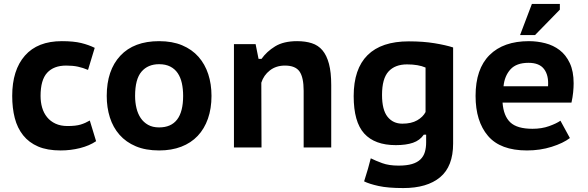

<svg xmlns="http://www.w3.org/2000/svg" viewBox="-20 -749 2987 975"><path d="M468 -32Q434 -9 386.5 3Q339 15 288 15Q220 15 173.5 -5Q127 -25 97.5 -62Q68 -99 55 -149.5Q42 -200 42 -262Q42 -393 106.5 -466.5Q171 -540 294 -540Q354 -540 392.5 -530.5Q431 -521 461 -506L427 -394Q401 -405 375.5 -410.5Q350 -416 316 -416Q253 -416 219.5 -379.5Q186 -343 186 -262Q186 -230 194 -202.5Q202 -175 219 -154Q236 -133 262 -121Q288 -109 323 -109Q365 -109 389.5 -116.5Q414 -124 436 -137Z M522 -262Q522 -392 591 -466Q660 -540 788 -540Q855 -540 905 -519Q955 -498 988 -460.5Q1021 -423 1037.5 -372.5Q1054 -322 1054 -262Q1054 -198 1036 -146.5Q1018 -95 984 -59Q950 -23 900.5 -4Q851 15 788 15Q720 15 670 -6Q620 -27 587 -64.5Q554 -102 538 -152.5Q522 -203 522 -262ZM666 -262Q666 -229 673 -200Q680 -171 694.5 -149.5Q709 -128 732 -115Q755 -102 788 -102Q910 -102 910 -262Q910 -297 903.5 -326.5Q897 -356 882.5 -377.5Q868 -399 844.5 -411Q821 -423 788 -423Q731 -423 698.5 -385Q666 -347 666 -262Z M1522 0V-288Q1522 -356 1501 -386Q1480 -416 1427 -416Q1382 -416 1350.5 -391.5Q1319 -367 1307 -329Q1307 -247 1307.5 -164.5Q1308 -82 1308 0H1168V-525H1278L1293 -450H1308Q1334 -487 1377 -513.5Q1420 -540 1489 -540Q1531 -540 1563.5 -529.5Q1596 -519 1617.5 -493.5Q1639 -468 1650.5 -425Q1662 -382 1662 -317V0Z M2281 -20Q2281 96 2215 151Q2149 206 2028 206Q1950 206 1902.5 195.5Q1855 185 1829 172Q1842 132 1848.5 108.5Q1855 85 1858 73Q1861 61 1862 58Q1863 55 1863 55Q1887 67 1921 79.5Q1955 92 2004 92Q2045 92 2072 84Q2099 76 2115 60.5Q2131 45 2137.5 23Q2144 1 2144 -26V-65H2132Q2112 -36 2077 -24Q2042 -12 1990 -12Q1883 -12 1829.5 -71Q1776 -130 1776 -261Q1776 -399 1846.5 -469Q1917 -539 2056 -539Q2129 -539 2186.5 -529.5Q2244 -520 2281 -508ZM2023 -121Q2069 -121 2098.5 -138Q2128 -155 2141 -180V-406Q2104 -422 2047 -422Q1986 -422 1953 -386Q1920 -350 1920 -267Q1920 -191 1948 -156Q1976 -121 2023 -121Z M2874 -48Q2840 -22 2781.5 -3.5Q2723 15 2656 15Q2521 15 2458 -59Q2395 -133 2395 -262Q2395 -399 2466 -469.5Q2537 -540 2666 -540Q2708 -540 2749 -529.5Q2790 -519 2822 -494.5Q2854 -470 2873.5 -428.5Q2893 -387 2893 -326Q2893 -305 2890.5 -280Q2888 -255 2882 -228H2532Q2537 -160 2571.5 -127.5Q2606 -95 2684 -95Q2731 -95 2768.5 -108.5Q2806 -122 2826 -136ZM2664 -430Q2602 -430 2572 -396.5Q2542 -363 2537 -311H2763Q2767 -366 2743 -398Q2719 -430 2664 -430ZM2681 -729H2823V-700L2697 -571H2621Z"/></svg>

Font: PT Sans Caption
Style: Bold
Weight: 700
Designer: A.Korolkova, O.Umpeleva, V.Yefimov
Foundry: ParaType Ltd
Version: Version 2.003W OFL